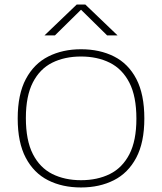

<svg xmlns="http://www.w3.org/2000/svg" viewBox="-20 -819 714 846"><path d="M337 7Q254.5 7 191.8 -24.8Q129 -56.5 93.5 -123.8Q58 -191 58 -297Q58 -403.5 94 -471Q130 -538.5 193 -570.2Q256 -602 337 -602Q419.5 -602 482.5 -570.2Q545.5 -538.5 580.8 -471Q616 -403.5 616 -297Q616 -191 580.2 -123.8Q544.5 -56.5 481.5 -24.8Q418.5 7 337 7ZM337 -25Q409 -25 464 -52.2Q519 -79.5 550 -139.2Q581 -199 581 -296Q581 -394.5 550 -454.8Q519 -515 464 -542.5Q409 -570 337 -570Q265 -570 210.2 -542.8Q155.5 -515.5 124.8 -455.8Q94 -396 94 -299Q94 -200.5 124.8 -140.2Q155.5 -80 210.2 -52.5Q265 -25 337 -25ZM176 -663 318 -799H356L498 -663H452L328 -785H346L222 -663Z"/></svg>

Font: Encode Sans SC Expanded Thin
Style: Regular
Weight: 250
Width: 7
Designer: Multiple Designers
Foundry: Impallari Type
Version: Version 3.002